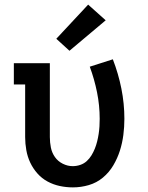

<svg xmlns="http://www.w3.org/2000/svg" viewBox="-20 -804 640 832"><path d="M296 8Q267 8 239 2Q211 -4 186 -17.5Q161 -31 142 -52.5Q123 -74 111 -99.5Q99 -125 94 -153.5Q89 -182 89 -210V-438H40V-530H196V-210Q196 -187 200.5 -164.5Q205 -142 218 -123.5Q231 -105 252 -94.5Q273 -84 295 -84Q312 -84 328 -89.5Q344 -95 356 -106Q368 -117 376.5 -131Q385 -145 391 -160Q397 -175 401 -191Q405 -207 407.5 -223.5Q410 -240 411 -256Q412 -272 412 -289Q412 -347 400.5 -404Q389 -461 369 -515L469 -547Q493 -485 506 -420Q519 -355 519 -289Q519 -254 514.5 -219Q510 -184 499.5 -151Q489 -118 471 -87.5Q453 -57 426 -34.5Q399 -12 365 -2Q331 8 296 8ZM281 -584 224 -636 362 -784 438 -716Z"/></svg>

Font: Iosevka Slab Semibold Extended
Style: Regular
Weight: 600
Width: 7
Monospace: yes
Designer: Belleve Invis
Foundry: Belleve Invis
Version: Version 11.1.0; ttfautohint (v1.8.3)